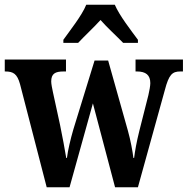

<svg xmlns="http://www.w3.org/2000/svg" viewBox="-22 -786 788 806"><path d="M244 -619V-606H306C330 -632 373 -672 400 -702C426 -672 470 -632 495 -606H557V-619C529 -657 479 -721 460 -766H340C322 -721 271 -657 244 -619ZM62 -433 174 0H270L368 -352L461 0H557L670 -408C687 -473 701 -486 735 -486H746V-536H547V-486H553C590 -486 609 -471 609 -437C609 -426 605 -404 601 -387L563 -237C551 -189 545 -154 541 -123H538C535 -149 526 -198 515 -237L432 -532H375L286 -243C274 -202 263 -155 259 -123H256C251 -154 240 -214 230 -262L200 -400C197 -415 193 -433 193 -444C193 -477 210 -486 245 -486H255V-536H-2V-486H0C34 -486 50 -476 62 -433Z"/></svg>

Font: Noto Serif Thai Condensed
Style: Bold
Weight: 700
Width: 3
Designer: Monotype Design Team
Foundry: Monotype Imaging Inc.
Version: Version 2.002